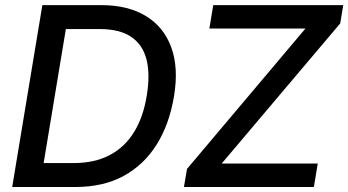

<svg xmlns="http://www.w3.org/2000/svg" viewBox="-20 -748 1393 768"><path d="M281.7 0H85L100.6 -95.7H273.9Q357.9 -95.7 418.5 -127.4Q479 -159.2 516.1 -219.5Q553.2 -279.8 566.9 -364.7Q581.1 -449.7 566.2 -509.3Q551.3 -568.8 505.1 -600.3Q459 -631.8 378.9 -631.8H186L202.1 -727.5H384.8Q492.2 -727.5 563.7 -683.8Q635.3 -640.1 665 -558.8Q694.8 -477.5 676.3 -364.7Q657.7 -251 606.4 -169.4Q555.2 -87.9 473.9 -43.9Q392.6 0 281.7 0ZM259.3 -727.5 138.7 0H28.8L149.4 -727.5ZM715.8 0 728 -72.3 1201.7 -633.8H817.4L833 -727.5H1353L1340.8 -654.3L866.7 -93.8H1251L1235.4 0Z"/></svg>

Font: Inter 24pt Medium
Style: Italic
Weight: 500
Italic angle: -9.3988°
Designer: Rasmus Andersson
Foundry: rsms
Version: Version 4.001;git-66647c0bb